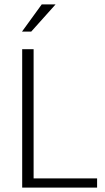

<svg xmlns="http://www.w3.org/2000/svg" viewBox="-20 -854 477 874"><path d="M81 -630H133V-42H422V0H81ZM122 -710H80L170 -834H233Z"/></svg>

Font: Mukta Vaani ExtraLight
Style: Regular
Weight: 275
Designer: Noopur Datye, Girish Dalvi, Yashodeep Gholap, Pallavi Karambelkar
Foundry: Ek Type
Version: Version 2.538;PS 1.000;hotconv 16.6.51;makeotf.lib2.5.65220;